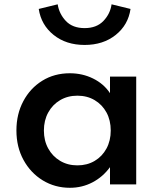

<svg xmlns="http://www.w3.org/2000/svg" viewBox="-20 -876 764 912"><path d="M312 16Q370 16 419.2 -9.8Q468.5 -35.5 502.5 -82V0H627V-512H502.5V-433.5Q473 -478 422.2 -503Q371.5 -528 312 -528Q238 -528 180.8 -492.5Q123.5 -457 90.8 -395.5Q58 -334 58 -256.5Q58 -177.5 91.8 -116Q125.5 -54.5 183.2 -19.2Q241 16 312 16ZM347.5 -90.5Q301.5 -90.5 265.5 -112Q229.5 -133.5 209 -170.8Q188.5 -208 188.5 -256Q188.5 -304 209 -341.5Q229.5 -379 265.5 -400.2Q301.5 -421.5 347.5 -421.5Q394 -421.5 429.8 -400.2Q465.5 -379 485.8 -341.8Q506 -304.5 506 -256Q506 -208 485.8 -170.5Q465.5 -133 429.8 -111.8Q394 -90.5 347.5 -90.5ZM382 -662.5Q470 -662.5 529.5 -710Q589 -757.5 600 -833.5L510 -855.5Q503.5 -810 471 -776.2Q438.5 -742.5 382 -742.5Q325 -742.5 293 -776.2Q261 -810 254 -855.5L164 -833.5Q175.5 -757.5 234.8 -710Q294 -662.5 382 -662.5Z"/></svg>

Font: Spartan SemiBold
Style: Regular
Weight: 600
Designer: Matt Bailey, Mirko Velimirovic
Foundry: Matt Bailey
Version: Version 1.003; ttfautohint (v1.8.3)